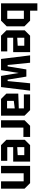

<svg xmlns="http://www.w3.org/2000/svg" viewBox="1460 -2200 740 3700"><g transform="rotate(90 1830.0 -350.0)"><path d="M44 0V-700H186V-560H378L487 -451V-109L378 0ZM186 -120H344V-440H186Z M565 -103V-457L668 -560H985V-234H707V-120H970V0H668ZM707 -312 861 -321V-448H707Z M1116 0 1047 -560H1189L1232 -127H1259L1318 -488H1456L1515 -127H1542L1585 -560H1727L1658 0H1443L1386 -341L1332 0Z M1784 -103V-332L2069 -342V-440H1799V-560H2102L2209 -453V0H1887ZM1924 -246V-116H2069V-264Z M2297 0V-453L2404 -560H2619V-431H2439V0Z M2674 -103V-457L2777 -560H3094V-234H2816V-120H3079V0H2777ZM2816 -312 2970 -321V-448H2816Z M3177 0V-560H3509L3616 -453V0H3474V-436H3319V0Z"/></g></svg>

Font: Tektur SemiCondensed SemiBold
Style: Regular
Weight: 600
Width: 4
Designer: Adam Jagosz
Foundry: Adam Jagosz
Version: Version 1.005;gftools[0.9.30]